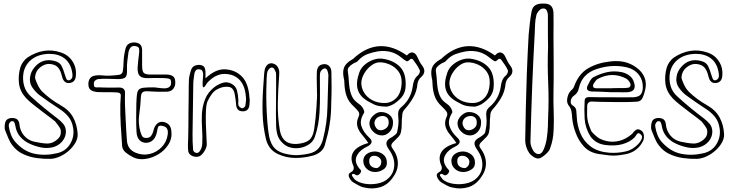

<svg xmlns="http://www.w3.org/2000/svg" viewBox="-20 -766 4078 1066"><path d="M49 41Q35 23 26 0.5Q17 -22 8 -44Q5 -52 6 -66Q7 -80 10 -89Q15 -103 29.5 -108Q44 -113 58 -110Q85 -106 88 -75Q91 -41 112 -15Q133 11 167 20Q187 24 203.5 27Q220 30 242 31Q267 31 289.5 15Q312 -1 316 -18Q321 -40 313.5 -54Q306 -68 286 -92Q282 -96 262 -111Q242 -126 215.5 -146Q189 -166 164 -186Q139 -206 125 -221Q91 -258 85.5 -302Q80 -346 93 -392Q98 -408 109 -423Q120 -438 133 -447Q177 -476 224 -483.5Q271 -491 320 -474Q361 -460 383.5 -424Q406 -388 401 -344Q400 -328 391.5 -317.5Q383 -307 365 -305Q349 -304 339.5 -312.5Q330 -321 326 -336Q325 -340 324 -343Q323 -346 322 -350Q317 -371 305.5 -387Q294 -403 273 -408Q248 -415 226.5 -406Q205 -397 190 -379Q182 -369 177.5 -354Q173 -339 176 -328Q182 -309 192 -289.5Q202 -270 216 -256Q261 -213 316 -182Q364 -155 386 -114.5Q408 -74 411 -24Q413 0 400 24Q387 48 364.5 68.5Q342 89 314.5 102Q287 115 260 116Q223 117 183.5 111.5Q144 106 108.5 89.5Q73 73 49 41ZM147 -338Q151 -369 173 -394Q216 -444 281 -428Q312 -421 322.5 -399Q333 -377 340 -352Q343 -343 347 -331.5Q351 -320 361 -320Q372 -321 379 -331.5Q386 -342 379 -373Q369 -419 336.5 -443Q304 -467 254 -467Q197 -466 159.5 -439Q122 -412 111 -365Q104 -326 113.5 -291Q123 -256 152 -230Q187 -198 223.5 -168Q260 -138 297 -110Q317 -95 331 -78.5Q345 -62 346 -36Q346 -6 326 18.5Q306 43 272 52Q239 59 207.5 52.5Q176 46 147 33Q115 19 93 -6Q71 -31 65 -68Q64 -75 60.5 -84Q57 -93 50 -93Q41 -95 34 -85Q27 -75 29 -64Q32 -41 41 -18Q50 5 65 22Q113 76 173.5 88Q234 100 300 84Q347 72 370.5 31.5Q394 -9 386 -56Q380 -94 358.5 -119.5Q337 -145 306 -164Q278 -182 251.5 -200.5Q225 -219 199 -238Q175 -257 158.5 -282Q142 -307 147 -338Z M931 -42Q937 0 916.5 34Q896 68 861 89.5Q826 111 787.5 116.5Q749 122 719 107Q697 96 678.5 81Q660 66 658 44Q654 -10 650.5 -70.5Q647 -131 648 -186Q649 -218 650.5 -232Q652 -246 642.5 -250Q633 -254 601 -254Q580 -254 559 -254Q538 -254 518 -255Q500 -257 486.5 -264.5Q473 -272 471 -292Q469 -312 477 -326.5Q485 -341 501 -345Q522 -350 546 -347.5Q570 -345 591 -346Q628 -348 643 -351Q658 -354 661.5 -369Q665 -384 666 -420Q667 -458 677 -496Q682 -516 697 -524Q712 -532 732 -530Q754 -527 762 -514.5Q770 -502 769 -482V-401Q769 -371 778 -361.5Q787 -352 818 -352H906Q926 -352 939 -343.5Q952 -335 953 -314Q955 -291 943.5 -275Q932 -259 910 -257Q883 -256 856.5 -256.5Q830 -257 804 -259Q783 -261 773 -254.5Q763 -248 762 -225Q760 -178 753 -130.5Q746 -83 759 -36Q763 -23 768.5 -11.5Q774 0 792 0Q809 0 817.5 -10Q826 -20 830 -34Q832 -42 834.5 -50Q837 -58 841 -65Q861 -98 895 -87Q927 -77 931 -42ZM674 -182Q674 -182 675 -160.5Q676 -139 677.5 -106.5Q679 -74 681 -40Q683 -6 685 18Q690 64 733 82Q772 98 810.5 89Q849 80 877 51.5Q905 23 911 -18Q914 -38 908 -50.5Q902 -63 882 -67Q861 -72 857 -58.5Q853 -45 851 -31Q838 25 791 27Q769 27 754.5 12Q740 -3 738 -32Q736 -72 736 -111Q736 -150 737 -190Q738 -224 740.5 -242.5Q743 -261 751.5 -269Q760 -277 778.5 -279Q797 -281 831 -281Q841 -281 857.5 -278.5Q874 -276 890.5 -275.5Q907 -275 918.5 -282Q930 -289 930 -308Q930 -314 928 -321Q926 -328 913 -330Q908 -332 885 -332.5Q862 -333 837 -333Q812 -333 799 -332Q767 -332 755 -345.5Q743 -359 744 -391Q746 -411 747.5 -430Q749 -449 752 -468Q754 -482 752.5 -494.5Q751 -507 732 -510Q714 -513 705 -502Q696 -491 693 -474Q690 -451 687 -427.5Q684 -404 685 -380Q687 -346 675.5 -336Q664 -326 630 -327Q605 -328 577 -328.5Q549 -329 525 -327Q517 -326 509 -319.5Q501 -313 501 -303Q501 -284 507.5 -282Q514 -280 533 -281Q538 -281 545 -280.5Q552 -280 559 -280Q579 -280 599.5 -279.5Q620 -279 640 -280Q677 -281 674 -245Q673 -229 673.5 -213.5Q674 -198 674 -182Z M1121 -331Q1147 -356 1175 -369.5Q1203 -383 1233 -381Q1289 -377 1324.5 -339.5Q1360 -302 1365 -224Q1367 -214 1366.5 -204Q1366 -194 1365 -185Q1364 -167 1354 -157Q1344 -147 1327 -148Q1294 -148 1291 -184Q1290 -199 1288 -214Q1286 -229 1283 -244Q1276 -280 1250 -283.5Q1224 -287 1198 -276Q1173 -266 1158 -246.5Q1143 -227 1132 -203Q1125 -186 1123.5 -152Q1122 -118 1123 -79.5Q1124 -41 1126 -9.5Q1128 22 1128 35Q1128 51 1117 70Q1106 89 1092 99Q1081 106 1065.5 104.5Q1050 103 1038.5 94.5Q1027 86 1025 73Q1023 55 1023.5 33.5Q1024 12 1025 -5Q1026 -30 1026 -68Q1026 -106 1026.5 -147.5Q1027 -189 1027.5 -227Q1028 -265 1028 -291.5Q1028 -318 1029 -325Q1030 -338 1034 -354Q1038 -370 1043 -383Q1050 -398 1066.5 -403Q1083 -408 1098 -404Q1114 -400 1118 -385Q1122 -370 1121 -356ZM1114 -283Q1108 -279 1106.5 -284Q1105 -289 1105 -297Q1105 -305 1105 -309Q1105 -320 1106.5 -330.5Q1108 -341 1108 -351Q1108 -362 1104 -371Q1100 -380 1087 -381Q1074 -383 1067.5 -375.5Q1061 -368 1059 -356Q1057 -341 1055 -326Q1053 -311 1053 -296Q1052 -227 1051 -158.5Q1050 -90 1049 -22Q1049 -1 1049.5 21Q1050 43 1052 65Q1054 78 1066.5 82Q1079 86 1087 76Q1101 59 1103 33Q1105 -8 1102 -50.5Q1099 -93 1101 -135Q1104 -179 1119.5 -217Q1135 -255 1171 -283Q1193 -299 1217.5 -306.5Q1242 -314 1267 -300Q1290 -287 1296 -263Q1302 -239 1303 -214Q1304 -206 1303 -197.5Q1302 -189 1304 -181Q1306 -176 1312 -171Q1318 -166 1323 -165Q1328 -164 1334.5 -169Q1341 -174 1342 -178Q1344 -191 1345.5 -204Q1347 -217 1345 -230Q1340 -295 1305.5 -327Q1271 -359 1214 -355Q1204 -354 1188 -348Q1172 -342 1159 -332Q1134 -313 1126 -299.5Q1118 -286 1114 -283Z M1740 -245Q1740 -277 1739 -304Q1738 -331 1739 -362Q1739 -379 1745.5 -391.5Q1752 -404 1768 -408Q1789 -414 1804 -402.5Q1819 -391 1820 -367Q1821 -324 1821 -281Q1821 -238 1819 -194Q1819 -165 1817 -135Q1815 -105 1810 -76Q1806 -46 1798.5 -17Q1791 12 1783 41Q1776 63 1758.5 77Q1741 91 1720 97Q1671 111 1620.5 111Q1570 111 1522 89Q1494 75 1478.5 54Q1463 33 1456 4Q1440 -66 1438 -136Q1436 -206 1441 -276Q1443 -298 1444 -319Q1445 -340 1447 -361Q1448 -369 1449.5 -377.5Q1451 -386 1455 -393Q1462 -407 1473.5 -412Q1485 -417 1497 -413Q1519 -406 1526 -386Q1530 -376 1530.5 -367.5Q1531 -359 1530 -348Q1524 -271 1522.5 -194Q1521 -117 1534 -41Q1549 39 1630 33Q1674 29 1695.5 12.5Q1717 -4 1724 -47Q1728 -72 1731.5 -105.5Q1735 -139 1737 -171Q1739 -203 1740 -224Q1741 -245 1740 -245ZM1512 -363Q1509 -371 1504 -380.5Q1499 -390 1491 -391Q1483 -392 1475.5 -384.5Q1468 -377 1465 -369Q1462 -361 1460.5 -332.5Q1459 -304 1458.5 -262.5Q1458 -221 1459.5 -175.5Q1461 -130 1464.5 -86.5Q1468 -43 1474 -10Q1483 36 1507.5 59.5Q1532 83 1580 91Q1610 97 1638.5 95Q1667 93 1695 87Q1731 79 1749 57Q1767 35 1774 4Q1796 -82 1798 -168.5Q1800 -255 1803 -341Q1804 -346 1802.5 -356Q1801 -366 1797 -375.5Q1793 -385 1785 -386Q1779 -387 1772 -382Q1765 -377 1762 -372Q1758 -367 1757 -359Q1756 -351 1756 -343Q1756 -293 1756.5 -242.5Q1757 -192 1754 -142Q1752 -108 1746 -74.5Q1740 -41 1729 -9Q1721 17 1699 33Q1677 49 1649.5 54.5Q1622 60 1594.5 53.5Q1567 47 1548 27Q1527 7 1520 -19Q1513 -45 1513 -72Q1512 -97 1512 -132.5Q1512 -168 1512.5 -206.5Q1513 -245 1513 -279.5Q1513 -314 1513 -336.5Q1513 -359 1512 -363Z M2239 -458Q2256 -478 2272 -474.5Q2288 -471 2298 -448Q2303 -436 2309.5 -424Q2316 -412 2324 -402Q2351 -366 2317 -337Q2310 -331 2304.5 -321Q2299 -311 2298 -301Q2294 -258 2273.5 -223Q2253 -188 2224 -156Q2213 -143 2213 -122Q2210 -100 2210.5 -77Q2211 -54 2206 -32Q2203 -18 2191.5 -5.5Q2180 7 2169 17Q2157 27 2153.5 36.5Q2150 46 2160 59Q2189 99 2189 141Q2189 183 2160 221Q2132 261 2090 273.5Q2048 286 2002 275Q1986 272 1971 263.5Q1956 255 1942 247Q1932 241 1924 229Q1916 217 1916 207Q1914 198 1930 189Q1940 184 1943 173.5Q1946 163 1941 153Q1922 109 1942.5 77Q1963 45 2025 28Q2015 14 2007 3Q1999 -8 1990 -18Q1970 -41 1964 -65.5Q1958 -90 1971 -118Q1979 -135 1969 -148Q1959 -161 1945 -174Q1915 -201 1904 -233.5Q1893 -266 1892 -307Q1892 -314 1891 -321Q1890 -328 1888 -335Q1881 -372 1892 -395Q1903 -418 1937 -437Q1940 -439 1943.5 -441.5Q1947 -444 1949 -447Q2086 -567 2239 -458ZM2274 -434Q2271 -439 2265.5 -439.5Q2260 -440 2256 -436Q2244 -423 2236.5 -426.5Q2229 -430 2209 -446Q2180 -470 2148 -478Q2116 -486 2079 -481Q2048 -476 2020 -465.5Q1992 -455 1969 -430Q1964 -423 1955 -419.5Q1946 -416 1938 -411Q1925 -403 1916.5 -392.5Q1908 -382 1912 -364Q1914 -351 1915 -338.5Q1916 -326 1917 -313Q1920 -268 1929 -244Q1938 -220 1950 -208Q1962 -196 1973.5 -188.5Q1985 -181 1992 -170Q1997 -163 2000.5 -153.5Q2004 -144 2001 -139Q1976 -99 1986.5 -66Q1997 -33 2028 -4Q2047 13 2042.5 26Q2038 39 2014 50Q2000 57 1986.5 67.5Q1973 78 1965 92Q1951 114 1957 136Q1963 158 1982 177Q1989 184 1979.5 196.5Q1970 209 1959 207Q1954 205 1949 201.5Q1944 198 1939 200Q1929 203 1937 214Q1945 225 1949 230Q1970 248 2005 254Q2040 260 2076 253Q2112 246 2134 226Q2167 197 2169 152.5Q2171 108 2140 65Q2122 40 2126 24Q2130 8 2157 -5Q2165 -10 2174.5 -18Q2184 -26 2185 -33Q2190 -56 2192 -76.5Q2194 -97 2191 -120Q2189 -137 2192.5 -149Q2196 -161 2209 -172Q2235 -194 2250.5 -222Q2266 -250 2271 -283Q2273 -303 2279.5 -319.5Q2286 -336 2302 -349Q2307 -354 2310 -363.5Q2313 -373 2310 -377Q2303 -393 2293.5 -406.5Q2284 -420 2274 -434ZM2232 -286Q2231 -258 2217 -236Q2203 -214 2170 -191Q2165 -187 2148.5 -180Q2132 -173 2121 -174Q2096 -175 2081 -178Q2066 -181 2053.5 -187.5Q2041 -194 2021 -205Q1977 -231 1966 -269.5Q1955 -308 1975 -364Q1984 -389 2006 -407.5Q2028 -426 2055.5 -435Q2083 -444 2110 -439Q2169 -429 2202.5 -393Q2236 -357 2232 -286ZM2210 -307Q2211 -344 2192.5 -369Q2174 -394 2145.5 -407Q2117 -420 2088 -420Q2065 -420 2041.5 -402.5Q2018 -385 2002.5 -358.5Q1987 -332 1986 -306Q1986 -277 2002 -251Q2018 -225 2047.5 -209.5Q2077 -194 2115 -194Q2153 -194 2180.5 -222Q2208 -250 2210 -307ZM2162 -85Q2162 -54 2143.5 -34Q2125 -14 2100 -14Q2072 -15 2051.5 -35.5Q2031 -56 2031 -82Q2032 -106 2053.5 -125.5Q2075 -145 2097 -144Q2126 -143 2144.5 -126.5Q2163 -110 2162 -85ZM2138 -82Q2139 -105 2127.5 -114Q2116 -123 2102 -122Q2085 -121 2073 -111.5Q2061 -102 2059 -85Q2058 -72 2067.5 -57.5Q2077 -43 2092 -43Q2106 -42 2121.5 -52.5Q2137 -63 2138 -82ZM2128 137Q2129 162 2108.5 175Q2088 188 2066 189Q2037 190 2017 172Q1997 154 1997 126Q1998 102 2017 88.5Q2036 75 2063 75Q2088 76 2108 92Q2128 108 2128 137ZM2094 148Q2102 127 2090 113.5Q2078 100 2060 99Q2045 98 2037 106.5Q2029 115 2030 130Q2030 148 2042 157.5Q2054 167 2070 167Q2077 168 2085 160.5Q2093 153 2094 148Z M2728 -458Q2745 -478 2761 -474.5Q2777 -471 2787 -448Q2792 -436 2798.5 -424Q2805 -412 2813 -402Q2840 -366 2806 -337Q2799 -331 2793.5 -321Q2788 -311 2787 -301Q2783 -258 2762.5 -223Q2742 -188 2713 -156Q2702 -143 2702 -122Q2699 -100 2699.5 -77Q2700 -54 2695 -32Q2692 -18 2680.5 -5.5Q2669 7 2658 17Q2646 27 2642.5 36.5Q2639 46 2649 59Q2678 99 2678 141Q2678 183 2649 221Q2621 261 2579 273.5Q2537 286 2491 275Q2475 272 2460 263.5Q2445 255 2431 247Q2421 241 2413 229Q2405 217 2405 207Q2403 198 2419 189Q2429 184 2432 173.5Q2435 163 2430 153Q2411 109 2431.5 77Q2452 45 2514 28Q2504 14 2496 3Q2488 -8 2479 -18Q2459 -41 2453 -65.5Q2447 -90 2460 -118Q2468 -135 2458 -148Q2448 -161 2434 -174Q2404 -201 2393 -233.5Q2382 -266 2381 -307Q2381 -314 2380 -321Q2379 -328 2377 -335Q2370 -372 2381 -395Q2392 -418 2426 -437Q2429 -439 2432.5 -441.5Q2436 -444 2438 -447Q2575 -567 2728 -458ZM2763 -434Q2760 -439 2754.5 -439.5Q2749 -440 2745 -436Q2733 -423 2725.5 -426.5Q2718 -430 2698 -446Q2669 -470 2637 -478Q2605 -486 2568 -481Q2537 -476 2509 -465.5Q2481 -455 2458 -430Q2453 -423 2444 -419.5Q2435 -416 2427 -411Q2414 -403 2405.5 -392.5Q2397 -382 2401 -364Q2403 -351 2404 -338.5Q2405 -326 2406 -313Q2409 -268 2418 -244Q2427 -220 2439 -208Q2451 -196 2462.5 -188.5Q2474 -181 2481 -170Q2486 -163 2489.5 -153.5Q2493 -144 2490 -139Q2465 -99 2475.5 -66Q2486 -33 2517 -4Q2536 13 2531.5 26Q2527 39 2503 50Q2489 57 2475.5 67.5Q2462 78 2454 92Q2440 114 2446 136Q2452 158 2471 177Q2478 184 2468.5 196.5Q2459 209 2448 207Q2443 205 2438 201.5Q2433 198 2428 200Q2418 203 2426 214Q2434 225 2438 230Q2459 248 2494 254Q2529 260 2565 253Q2601 246 2623 226Q2656 197 2658 152.5Q2660 108 2629 65Q2611 40 2615 24Q2619 8 2646 -5Q2654 -10 2663.5 -18Q2673 -26 2674 -33Q2679 -56 2681 -76.5Q2683 -97 2680 -120Q2678 -137 2681.5 -149Q2685 -161 2698 -172Q2724 -194 2739.5 -222Q2755 -250 2760 -283Q2762 -303 2768.5 -319.5Q2775 -336 2791 -349Q2796 -354 2799 -363.5Q2802 -373 2799 -377Q2792 -393 2782.5 -406.5Q2773 -420 2763 -434ZM2721 -286Q2720 -258 2706 -236Q2692 -214 2659 -191Q2654 -187 2637.5 -180Q2621 -173 2610 -174Q2585 -175 2570 -178Q2555 -181 2542.5 -187.5Q2530 -194 2510 -205Q2466 -231 2455 -269.5Q2444 -308 2464 -364Q2473 -389 2495 -407.5Q2517 -426 2544.5 -435Q2572 -444 2599 -439Q2658 -429 2691.5 -393Q2725 -357 2721 -286ZM2699 -307Q2700 -344 2681.5 -369Q2663 -394 2634.5 -407Q2606 -420 2577 -420Q2554 -420 2530.5 -402.5Q2507 -385 2491.5 -358.5Q2476 -332 2475 -306Q2475 -277 2491 -251Q2507 -225 2536.5 -209.5Q2566 -194 2604 -194Q2642 -194 2669.5 -222Q2697 -250 2699 -307ZM2651 -85Q2651 -54 2632.5 -34Q2614 -14 2589 -14Q2561 -15 2540.5 -35.5Q2520 -56 2520 -82Q2521 -106 2542.5 -125.5Q2564 -145 2586 -144Q2615 -143 2633.5 -126.5Q2652 -110 2651 -85ZM2627 -82Q2628 -105 2616.5 -114Q2605 -123 2591 -122Q2574 -121 2562 -111.5Q2550 -102 2548 -85Q2547 -72 2556.5 -57.5Q2566 -43 2581 -43Q2595 -42 2610.5 -52.5Q2626 -63 2627 -82ZM2617 137Q2618 162 2597.5 175Q2577 188 2555 189Q2526 190 2506 172Q2486 154 2486 126Q2487 102 2506 88.5Q2525 75 2552 75Q2577 76 2597 92Q2617 108 2617 137ZM2583 148Q2591 127 2579 113.5Q2567 100 2549 99Q2534 98 2526 106.5Q2518 115 2519 130Q2519 148 2531 157.5Q2543 167 2559 167Q2566 168 2574 160.5Q2582 153 2583 148Z M3053 -252Q3052 -201 3054 -150.5Q3056 -100 3054 -50Q3053 -19 3048.5 6Q3044 31 3033 61Q3030 70 3018.5 82Q3007 94 2993.5 103.5Q2980 113 2970 114Q2958 115 2942 105Q2926 95 2918 83Q2908 69 2902 50Q2896 31 2896 14Q2897 -78 2899.5 -171Q2902 -264 2905 -358Q2907 -411 2909.5 -464Q2912 -517 2915 -571Q2918 -603 2921.5 -635.5Q2925 -668 2931 -700Q2935 -726 2952.5 -737Q2970 -748 3004 -746Q3030 -745 3041 -731.5Q3052 -718 3053 -694Q3054 -666 3053.5 -638Q3053 -610 3053 -582Q3053 -582 3053 -558.5Q3053 -535 3053.5 -497.5Q3054 -460 3054 -415.5Q3054 -371 3054 -328Q3054 -285 3053 -252ZM3023 -510Q3023 -510 3022.5 -528Q3022 -546 3022 -573.5Q3022 -601 3022 -629.5Q3022 -658 3022 -679Q3022 -696 3015 -709Q3008 -722 2989 -718Q2980 -716 2970 -704Q2960 -692 2958 -681Q2952 -658 2951 -633.5Q2950 -609 2949 -585Q2945 -512 2941.5 -439.5Q2938 -367 2935 -294Q2932 -215 2929.5 -136Q2927 -57 2925 22Q2925 34 2929.5 46.5Q2934 59 2940 70Q2954 90 2970.5 89.5Q2987 89 2997 67Q3011 36 3016 0.5Q3021 -35 3022 -65Q3023 -95 3023 -108Q3028 -213 3023.5 -309Q3019 -405 3023 -510Z M3272 -202Q3259 -204 3250 -198Q3241 -192 3240 -179Q3239 -148 3239.5 -127Q3240 -106 3245.5 -86Q3251 -66 3263 -38Q3267 -31 3282.5 -17Q3298 -3 3305 1Q3328 14 3358 19Q3388 24 3422 15Q3456 6 3490 -23Q3498 -36 3510.5 -44.5Q3523 -53 3539 -42Q3553 -34 3555 -13.5Q3557 7 3547 23Q3516 78 3454 90Q3422 96 3401.5 97.5Q3381 99 3360 96.5Q3339 94 3304 89Q3253 81 3222 47.5Q3191 14 3175 -32Q3168 -50 3163.5 -69.5Q3159 -89 3157 -108Q3156 -128 3153 -146.5Q3150 -165 3136 -182Q3125 -198 3130 -222.5Q3135 -247 3148 -261Q3153 -266 3159 -272Q3165 -278 3167 -285Q3193 -357 3246.5 -387.5Q3300 -418 3370 -425Q3410 -430 3446.5 -422Q3483 -414 3516 -389Q3546 -367 3558.5 -335.5Q3571 -304 3562 -267Q3558 -248 3549 -226Q3540 -204 3520 -202Q3499 -200 3462 -199.5Q3425 -199 3385.5 -199.5Q3346 -200 3314.5 -200.5Q3283 -201 3272 -202ZM3370 -226Q3402 -226 3434 -225.5Q3466 -225 3498 -226Q3525 -228 3536.5 -240.5Q3548 -253 3549 -280Q3550 -322 3525.5 -352.5Q3501 -383 3457 -393Q3414 -402 3373 -399Q3332 -396 3291 -382Q3212 -356 3194 -277Q3190 -251 3167 -235Q3152 -225 3149 -207Q3146 -189 3159 -181Q3178 -169 3179.5 -153Q3181 -137 3182 -120Q3184 -69 3203 -24.5Q3222 20 3261 48.5Q3300 77 3363 82Q3411 85 3455 74.5Q3499 64 3532 24Q3540 13 3544 1Q3548 -11 3536 -21Q3524 -32 3516.5 -21.5Q3509 -11 3503 -3Q3477 23 3435.5 34.5Q3394 46 3341 39Q3287 32 3258 -9Q3229 -56 3226 -106.5Q3223 -157 3226 -207Q3227 -219 3233.5 -223Q3240 -227 3250 -227Q3281 -226 3310.5 -226Q3340 -226 3370 -226ZM3265 -258Q3228 -261 3243 -292Q3249 -305 3256.5 -318Q3264 -331 3274 -337Q3312 -357 3351.5 -365.5Q3391 -374 3434 -365Q3458 -359 3475.5 -345.5Q3493 -332 3500 -309Q3517 -257 3463 -254Q3452 -253 3440.5 -253.5Q3429 -254 3417 -254H3373Q3373 -254 3353.5 -255Q3334 -256 3308.5 -257Q3283 -258 3265 -258ZM3373 -276Q3373 -276 3385.5 -276.5Q3398 -277 3414.5 -277Q3431 -277 3443 -277Q3455 -277 3467.5 -279Q3480 -281 3481 -295Q3481 -304 3472.5 -315Q3464 -326 3456 -330Q3379 -370 3299 -328Q3292 -324 3287 -317Q3282 -310 3277 -303Q3270 -291 3273.5 -283.5Q3277 -276 3292 -276Z M3638 41Q3624 23 3615 0.5Q3606 -22 3597 -44Q3594 -52 3595 -66Q3596 -80 3599 -89Q3604 -103 3618.5 -108Q3633 -113 3647 -110Q3674 -106 3677 -75Q3680 -41 3701 -15Q3722 11 3756 20Q3776 24 3792.5 27Q3809 30 3831 31Q3856 31 3878.5 15Q3901 -1 3905 -18Q3910 -40 3902.5 -54Q3895 -68 3875 -92Q3871 -96 3851 -111Q3831 -126 3804.5 -146Q3778 -166 3753 -186Q3728 -206 3714 -221Q3680 -258 3674.5 -302Q3669 -346 3682 -392Q3687 -408 3698 -423Q3709 -438 3722 -447Q3766 -476 3813 -483.5Q3860 -491 3909 -474Q3950 -460 3972.5 -424Q3995 -388 3990 -344Q3989 -328 3980.5 -317.5Q3972 -307 3954 -305Q3938 -304 3928.5 -312.5Q3919 -321 3915 -336Q3914 -340 3913 -343Q3912 -346 3911 -350Q3906 -371 3894.5 -387Q3883 -403 3862 -408Q3837 -415 3815.5 -406Q3794 -397 3779 -379Q3771 -369 3766.5 -354Q3762 -339 3765 -328Q3771 -309 3781 -289.5Q3791 -270 3805 -256Q3850 -213 3905 -182Q3953 -155 3975 -114.5Q3997 -74 4000 -24Q4002 0 3989 24Q3976 48 3953.5 68.5Q3931 89 3903.5 102Q3876 115 3849 116Q3812 117 3772.5 111.5Q3733 106 3697.5 89.5Q3662 73 3638 41ZM3736 -338Q3740 -369 3762 -394Q3805 -444 3870 -428Q3901 -421 3911.5 -399Q3922 -377 3929 -352Q3932 -343 3936 -331.5Q3940 -320 3950 -320Q3961 -321 3968 -331.5Q3975 -342 3968 -373Q3958 -419 3925.5 -443Q3893 -467 3843 -467Q3786 -466 3748.5 -439Q3711 -412 3700 -365Q3693 -326 3702.5 -291Q3712 -256 3741 -230Q3776 -198 3812.5 -168Q3849 -138 3886 -110Q3906 -95 3920 -78.5Q3934 -62 3935 -36Q3935 -6 3915 18.5Q3895 43 3861 52Q3828 59 3796.5 52.5Q3765 46 3736 33Q3704 19 3682 -6Q3660 -31 3654 -68Q3653 -75 3649.5 -84Q3646 -93 3639 -93Q3630 -95 3623 -85Q3616 -75 3618 -64Q3621 -41 3630 -18Q3639 5 3654 22Q3702 76 3762.5 88Q3823 100 3889 84Q3936 72 3959.5 31.5Q3983 -9 3975 -56Q3969 -94 3947.5 -119.5Q3926 -145 3895 -164Q3867 -182 3840.5 -200.5Q3814 -219 3788 -238Q3764 -257 3747.5 -282Q3731 -307 3736 -338Z"/></svg>

Font: Shizuru
Style: Regular
Weight: 400
Version: Version 1.000